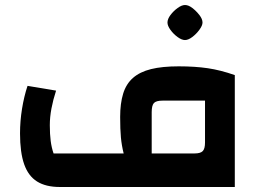

<svg xmlns="http://www.w3.org/2000/svg" viewBox="-20 -747 1044 767"><path d="M219 0Q163 0 128 -22Q93 -44 76.5 -91Q60 -138 60 -214Q60 -263 68 -312.5Q76 -362 90 -404L204 -385Q192 -348 185.5 -313.5Q179 -279 179 -247Q179 -211 182.5 -184Q186 -157 194 -134H474Q466 -166 463 -198Q460 -230 460 -280Q460 -334 472 -373Q484 -412 511.5 -436Q539 -460 583.5 -471Q628 -482 694 -482Q759 -482 810 -474.5Q861 -467 918 -447V0ZM586 -134H757Q781 -134 790 -143.5Q799 -153 799 -178V-345H629Q604 -345 595 -335.5Q586 -326 586 -299ZM719 -587Q706 -587 689.5 -599Q673 -611 661 -627.5Q649 -644 649 -657Q649 -671 661 -687Q673 -703 689.5 -715Q706 -727 719 -727Q733 -727 748.5 -715Q764 -703 776.5 -687Q789 -671 789 -657Q789 -645 776.5 -628Q764 -611 748 -599Q732 -587 719 -587Z"/></svg>

Font: Changa SemiBold
Style: Regular
Weight: 600
Designer: Eduardo Rodriguez Tunni
Foundry: Eduardo Rodriguez Tunni
Version: Version 3.002; ttfautohint (v1.8.2)